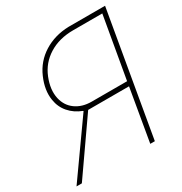

<svg xmlns="http://www.w3.org/2000/svg" viewBox="-172 -835 912 960"><g transform="rotate(-30 283.5 -355.5)"><path d="M419.9 0 471.7 -302.2H235.8L24.9 0H-5.9L212.9 -308.6L211.4 -310.5Q167 -327.6 139.2 -359.9Q111.3 -392.1 104.5 -436Q94.7 -495.1 124.3 -563Q153.8 -630.9 215.8 -669.7Q277.8 -708.5 358.4 -710.9H569.3L446.3 0ZM131.8 -430.7Q142.6 -382.8 179.9 -356Q217.3 -329.1 271.5 -329.1H476.1L538.1 -684.6H370.1Q289.1 -684.6 230.2 -647.9Q171.4 -611.3 145.8 -547.4Q120.1 -483.4 131.8 -430.7Z"/></g></svg>

Font: Roboto Thin
Style: Italic
Weight: 250
Italic angle: -12°
Designer: Google
Version: Version 2.134; 2016